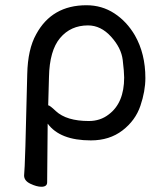

<svg xmlns="http://www.w3.org/2000/svg" viewBox="-20 -512 618 733"><path d="M319 -50Q363 -50 395 -75Q454 -119 454 -216Q454 -237 448.5 -283Q443 -329 404 -372Q365 -415 316 -415Q250 -415 209.5 -367Q169 -319 167 -218L164 -110Q170 -110 193 -88Q234 -50 319 -50ZM138 201Q120 201 96 189.5Q72 178 72 158Q76 127 84 -229Q86 -324 118 -381Q178 -492 310 -492Q369 -492 416.5 -461Q464 -430 495 -377Q535 -307 535 -214Q535 -164 516 -108Q497 -52 447.5 -14Q398 24 327 24Q209 24 162 -40L160 184Q160 201 138 201Z"/></svg>

Font: LXGW WenKai Medium
Style: Regular
Weight: 500
Designer: LXGW / Fontworks Inc.
Foundry: LXGW / Fontworks Inc.
Version: Version 1.501; October 10, 2024